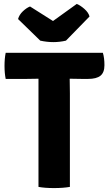

<svg xmlns="http://www.w3.org/2000/svg" viewBox="-20 -952 552 978"><path d="M335 -551 336 -477V0Q302 6 255 6Q208 6 176 0V-551L112 -550H9Q3 -579 3 -616.5Q3 -654 9 -683H504Q512 -657 512 -620Q512 -583 492 -566.5Q472 -550 428 -550H399L336 -551ZM133 -919 250 -845 371 -932Q389 -925 410 -906.5Q431 -888 436 -868L316 -745Q253 -730 185 -745L72 -855Q78 -877 96.5 -894.5Q115 -912 133 -919Z"/></svg>

Font: Signika
Style: Bold
Weight: 700
Designer: Anna Giedrys
Foundry: Anna Giedrys
Version: Version 1.001